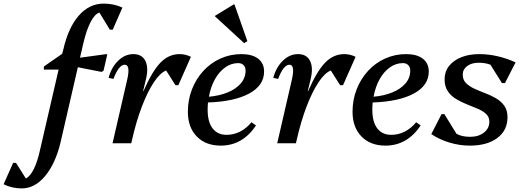

<svg xmlns="http://www.w3.org/2000/svg" viewBox="-217 -797 2893 1068"><path d="M-96 251Q-150 251 -197 228L-144 109H-128L-73 196Q-24 169 5 40L109 -410H27V-427L129 -498L135 -521Q163 -644 221.5 -710.5Q280 -777 360 -777Q415 -777 464 -755L410 -632H394L336 -727Q310 -719 287 -674.5Q264 -630 247 -558L228 -476L367 -495H380L359 -404L348 -397L216 -423L120 -6Q92 112 34.5 181.5Q-23 251 -96 251Z M409 0 491 -356Q509 -437 477 -437Q444 -437 414 -358L387 -364Q403 -423 440.5 -459.5Q478 -496 525 -496Q572 -496 591 -459.5Q610 -423 596 -361L579 -290H581Q630 -402 676 -449Q722 -496 782 -496Q814 -496 845 -481L775 -323H759L707 -405Q673 -391 638.5 -339Q604 -287 572.5 -205Q541 -123 517 -17L513 0Z M1011 13Q927 13 877.5 -38Q828 -89 828 -175Q828 -242 851 -300.5Q874 -359 914.5 -403Q955 -447 1009.5 -471.5Q1064 -496 1126 -496Q1186 -496 1219 -470.5Q1252 -445 1252 -399Q1252 -322 1169.5 -277Q1087 -232 940 -227Q938 -207 938 -187Q938 -119 965.5 -83Q993 -47 1043 -47Q1123 -47 1182 -117L1207 -99Q1132 13 1011 13ZM1108 -446Q1069 -446 1035.5 -422Q1002 -398 978.5 -356Q955 -314 945 -259Q1003 -264 1049.5 -283Q1096 -302 1122.5 -333Q1149 -364 1149 -404Q1149 -423 1138 -434.5Q1127 -446 1108 -446ZM1141 -557 979 -706V-709L1084 -773H1087L1159 -568Z M1325 0 1407 -356Q1425 -437 1393 -437Q1360 -437 1330 -358L1303 -364Q1319 -423 1356.5 -459.5Q1394 -496 1441 -496Q1488 -496 1507 -459.5Q1526 -423 1512 -361L1495 -290H1497Q1546 -402 1592 -449Q1638 -496 1698 -496Q1730 -496 1761 -481L1691 -323H1675L1623 -405Q1589 -391 1554.5 -339Q1520 -287 1488.5 -205Q1457 -123 1433 -17L1429 0Z M1927 13Q1843 13 1793.5 -38Q1744 -89 1744 -175Q1744 -242 1767 -300.5Q1790 -359 1830.5 -403Q1871 -447 1925.5 -471.5Q1980 -496 2042 -496Q2102 -496 2135 -470.5Q2168 -445 2168 -399Q2168 -322 2085.5 -277Q2003 -232 1856 -227Q1854 -207 1854 -187Q1854 -119 1881.5 -83Q1909 -47 1959 -47Q2039 -47 2098 -117L2123 -99Q2048 13 1927 13ZM2024 -446Q1985 -446 1951.5 -422Q1918 -398 1894.5 -356Q1871 -314 1861 -259Q1919 -264 1965.5 -283Q2012 -302 2038.5 -333Q2065 -364 2065 -404Q2065 -423 2054 -434.5Q2043 -446 2024 -446Z M2396 13Q2339 13 2283 -4Q2227 -21 2182 -51L2239 -162H2255L2322 -53Q2351 -36 2398 -36Q2445 -36 2475 -59.5Q2505 -83 2505 -120Q2505 -146 2487 -163Q2469 -180 2440.5 -192Q2412 -204 2380.5 -216.5Q2349 -229 2320.5 -246Q2292 -263 2274 -289.5Q2256 -316 2256 -356Q2256 -398 2280.5 -429.5Q2305 -461 2348.5 -478.5Q2392 -496 2449 -496Q2500 -496 2551.5 -484Q2603 -472 2651 -450L2592 -335H2575L2511 -437Q2483 -448 2446 -448Q2406 -448 2381.5 -429.5Q2357 -411 2357 -382Q2357 -353 2375 -335Q2393 -317 2421 -304Q2449 -291 2481 -279Q2513 -267 2541.5 -250.5Q2570 -234 2588 -209Q2606 -184 2606 -145Q2606 -72 2549.5 -29.5Q2493 13 2396 13Z"/></svg>

Font: Platypi
Style: Italic
Weight: 400
Italic angle: -13°
Designer: David Sargent
Foundry: Bolt Cutter Type
Version: Version 1.200; ttfautohint (v1.8.4.7-5d5b)